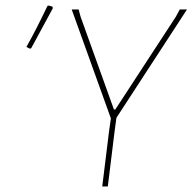

<svg xmlns="http://www.w3.org/2000/svg" viewBox="-20 -671 693 691"><path d="M151 -650 156 -651 169 -647 170 -641Q147 -598 92 -497L87 -496L75 -502Q109 -562 151 -650ZM653 -637 399 -247 392 -195 368 0H348L372 -195L379 -245L238 -637H263L270 -611L390 -277H395L613 -611L627 -637Z"/></svg>

Font: Alegreya Sans Thin
Style: Italic
Weight: 100
Italic angle: -7°
Designer: Juan Pablo del Peral
Foundry: Huerta Tipografica
Version: Version 2.007